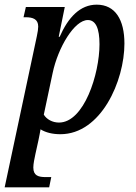

<svg xmlns="http://www.w3.org/2000/svg" viewBox="-46 -566 582 824"><path d="M-26 238H165L174 194H150C119 194 97 188 97 153C97 137 102 114 106 95L119 36C122 21 126 2 128 -11C150 3 180 10 213 10C388 10 488 -219 488 -379C488 -481 449 -546 369 -546C298 -546 247 -492 210 -408H206L232 -536H65L55 -492H64C95 -492 118 -484 118 -452C118 -442 116 -429 112 -410ZM207 -40C179 -40 154 -54 142 -74L180 -253C203 -362 273 -480 331 -480C365 -480 381 -444 381 -376C381 -249 315 -40 207 -40Z"/></svg>

Font: Noto Serif Condensed Medium
Style: Italic
Weight: 500
Width: 3
Italic angle: -12°
Designer: Monotype Design Team
Foundry: Monotype Imaging Inc.
Version: Version 2.013